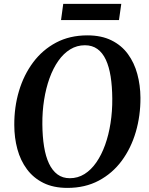

<svg xmlns="http://www.w3.org/2000/svg" viewBox="-20 -930 746 961"><path d="M317.5 10.5Q247.5 10.5 197.2 -14.5Q147 -39.5 114.8 -83Q82.5 -126.5 67 -183.5Q51.5 -240.5 51.5 -304.5Q51 -394 75 -474.5Q99 -555 145.8 -617.8Q192.5 -680.5 260.8 -716.8Q329 -753 417.5 -753Q487.5 -753 538 -728Q588.5 -703 620.2 -659.5Q652 -616 667.2 -559.8Q682.5 -503.5 683 -441Q683.5 -351.5 659.8 -270Q636 -188.5 589.5 -125.5Q543 -62.5 474.5 -26Q406 10.5 317.5 10.5ZM329.5 -38Q369.5 -38 402.8 -58.8Q436 -79.5 462 -117Q488 -154.5 506 -204.5Q524 -254.5 533.2 -313.5Q542.5 -372.5 542 -436.5Q541.5 -498 533.8 -547Q526 -596 509.8 -631Q493.5 -666 467.5 -684.8Q441.5 -703.5 405 -703.5Q365 -703.5 331.5 -683Q298 -662.5 272 -625.5Q246 -588.5 228 -538.8Q210 -489 200.8 -430.5Q191.5 -372 192 -308.5Q192.5 -246.5 200.5 -196.8Q208.5 -147 225.2 -111.5Q242 -76 267.8 -57Q293.5 -38 329.5 -38ZM296.5 -910.5H587L575.5 -829.5H285.5Z"/></svg>

Font: Merriweather 48pt SemiBold
Style: Italic
Weight: 600
Italic angle: -7.8°
Designer: Eben Sorkin
Foundry: Eben Sorkin
Version: Version 2.101